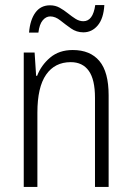

<svg xmlns="http://www.w3.org/2000/svg" viewBox="-20 -740 521 760"><path d="M268 -542Q337 -542 373.5 -498.5Q410 -455 410 -363V0H356V-353Q356 -425 331.5 -459.5Q307 -494 260 -494Q197 -494 162.5 -444.5Q128 -395 128 -294V0H74V-532H117L123 -440H127Q143 -482 178.5 -512Q214 -542 268 -542ZM95 -611Q99 -661 120 -690Q141 -719 178 -719Q199 -719 216 -709.5Q233 -700 248.5 -687.5Q264 -675 279 -665.5Q294 -656 310 -656Q348 -656 357 -720H393Q390 -667 367 -639.5Q344 -612 310 -612Q283 -612 261 -627.5Q239 -643 219 -659Q199 -675 179 -675Q162 -675 149 -659.5Q136 -644 132 -611Z"/></svg>

Font: Noto Sans Devanagari UI Condensed Light
Style: Regular
Weight: 300
Width: 3
Designer: Jelle Bosma - Monotype Design Team
Foundry: Monotype Imaging Inc.
Version: Version 2.004; ttfautohint (v1.8.4.7-5d5b)